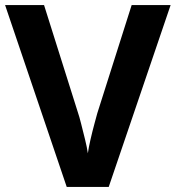

<svg xmlns="http://www.w3.org/2000/svg" viewBox="-20 -734 690 754"><path d="M650 -714 407 0H242L0 -714H153L287 -289Q291 -278 298.5 -248.5Q306 -219 314 -186.5Q322 -154 325 -132Q328 -154 335.5 -186.5Q343 -219 351 -248.5Q359 -278 362 -289L497 -714Z"/></svg>

Font: Noto Sans Myanmar
Style: Bold
Weight: 700
Designer: Monotype Design Team
Foundry: Monotype Imaging Inc.
Version: Version 2.107; ttfautohint (v1.8.4.7-5d5b)